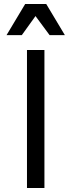

<svg xmlns="http://www.w3.org/2000/svg" viewBox="-20 -948 360 968"><path d="M116 -696H204V0H116ZM107 -928H213L307 -771H230L159 -867L90 -771H13Z"/></svg>

Font: Amiko
Style: Regular
Weight: 400
Designer: Pablo Impallari, Rodrigo Fuenzalida, Andres Torresi
Foundry: Impallari Type
Version: Version 1.001; ttfautohint (v1.3)